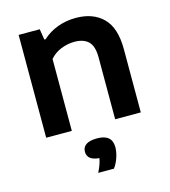

<svg xmlns="http://www.w3.org/2000/svg" viewBox="-117 -647 872 984"><g transform="rotate(-15 319.0 -155.5)"><path d="M71 -545.5H183L192 -488.5H199Q233 -520 278.5 -537Q324 -554 375.5 -554Q467.5 -554 520.2 -501.2Q573 -448.5 573 -336V0H437V-329Q437 -387.5 411.8 -412.5Q386.5 -437.5 337.5 -437.5Q301 -437.5 266 -423.5Q231 -409.5 207 -381.5V0H71ZM401 138Q401 163 391.5 191.8Q382 220.5 365.5 243H282Q302.5 202.5 307.5 171.5Q244 166.5 244 121Q244 97 263.2 83.8Q282.5 70.5 321.5 70.5Q401 70.5 401 138Z"/></g></svg>

Font: Encode Sans Semi Expanded SmBd
Style: Regular
Weight: 600
Width: 6
Designer: Multiple Designers
Foundry: Impallari Type
Version: Version 2.000